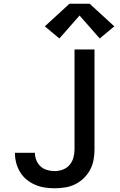

<svg xmlns="http://www.w3.org/2000/svg" viewBox="-20 -1000 640 1028"><path d="M273 8Q246 8 219.5 4Q193 0 168.5 -10.5Q144 -21 123 -38Q102 -55 88 -78Q74 -101 67 -127Q60 -153 60 -180Q60 -180 60 -180.5Q60 -181 60 -182H167Q167 -181 167 -181Q167 -181 167 -181Q167 -160 175 -141Q183 -122 198 -108.5Q213 -95 233 -89.5Q253 -84 273 -84Q295 -84 316.5 -92Q338 -100 352.5 -117Q367 -134 373 -156Q379 -178 379 -200V-735H486V-200Q486 -172 481 -144Q476 -116 462.5 -91Q449 -66 428.5 -46Q408 -26 382.5 -13.5Q357 -1 329 3.5Q301 8 273 8ZM298 -794 220 -859 352 -980H460L592 -859L514 -794L406 -917Z"/></svg>

Font: Zed Mono Semibold Extended
Style: Regular
Weight: 600
Width: 7
Monospace: yes
Designer: Belleve Invis
Foundry: Belleve Invis
Version: Version 1.0.0; ttfautohint (v1.8.4)